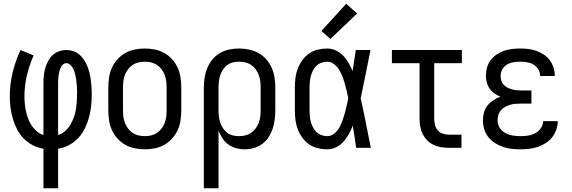

<svg xmlns="http://www.w3.org/2000/svg" viewBox="-20 -786 3040 1021"><path d="M211 215V5Q181 0 154 -14Q127 -28 106 -49.5Q85 -71 71 -98Q57 -125 48.5 -154Q40 -183 36 -213Q32 -243 32 -274Q32 -337 47 -399.5Q62 -462 89 -520L159 -491Q136 -440 123 -385Q110 -330 110 -274Q110 -254 112 -233.5Q114 -213 118.5 -193Q123 -173 130 -154Q137 -135 148.5 -118Q160 -101 176 -87.5Q192 -74 211 -68V-343Q211 -363 213 -383.5Q215 -404 220.5 -423Q226 -442 235.5 -460.5Q245 -479 259.5 -492.5Q274 -506 293.5 -513Q313 -520 333 -520Q352 -520 370 -514Q388 -508 402 -496Q416 -484 426.5 -468Q437 -452 444 -435Q451 -418 455.5 -400Q460 -382 462.5 -363.5Q465 -345 466.5 -326.5Q468 -308 468 -289Q468 -257 465 -226Q462 -195 454 -164.5Q446 -134 432.5 -105.5Q419 -77 397.5 -53.5Q376 -30 348 -15Q320 0 289 5V215ZM289 -68Q310 -74 326.5 -89Q343 -104 354 -122.5Q365 -141 372.5 -161.5Q380 -182 383.5 -203.5Q387 -225 388.5 -247Q390 -269 390 -291Q390 -302 389.5 -313.5Q389 -325 388 -336Q387 -347 385.5 -358.5Q384 -370 382 -381Q380 -392 376.5 -403Q373 -414 367.5 -424Q362 -434 353 -442Q344 -450 333 -450Q322 -450 314 -442.5Q306 -435 302 -425.5Q298 -416 295.5 -405.5Q293 -395 291.5 -385Q290 -375 289.5 -364.5Q289 -354 289 -343Z M750 8Q723 8 696 2.5Q669 -3 646 -16Q623 -29 604.5 -49.5Q586 -70 575 -94.5Q564 -119 560 -146Q556 -173 556 -200V-320Q556 -347 560 -374Q564 -401 575 -425.5Q586 -450 604.5 -470.5Q623 -491 646 -504Q669 -517 696 -522.5Q723 -528 750 -528Q777 -528 804 -522.5Q831 -517 854 -504Q877 -491 895.5 -470.5Q914 -450 925 -425.5Q936 -401 940 -374Q944 -347 944 -320V-200Q944 -173 940 -146Q936 -119 925 -94.5Q914 -70 895.5 -49.5Q877 -29 854 -16Q831 -3 804 2.5Q777 8 750 8ZM750 -62Q767 -62 784 -66Q801 -70 815 -79.5Q829 -89 839.5 -103Q850 -117 856 -133Q862 -149 864 -166Q866 -183 866 -200V-320Q866 -337 864 -354Q862 -371 856 -387Q850 -403 839.5 -417Q829 -431 815 -440.5Q801 -450 784 -454Q767 -458 750 -458Q733 -458 716 -454Q699 -450 685 -440.5Q671 -431 660.5 -417Q650 -403 644 -387Q638 -371 636 -354Q634 -337 634 -320V-200Q634 -183 636 -166Q638 -149 644 -133Q650 -117 660.5 -103Q671 -89 685 -79.5Q699 -70 716 -66Q733 -62 750 -62Z M1064 215V-320Q1064 -347 1068 -373Q1072 -399 1082 -423.5Q1092 -448 1109 -469Q1126 -490 1149 -503.5Q1172 -517 1198 -522.5Q1224 -528 1251 -528Q1278 -528 1304.5 -522.5Q1331 -517 1354.5 -504Q1378 -491 1396 -470.5Q1414 -450 1425 -425Q1436 -400 1440 -373.5Q1444 -347 1444 -320V-200Q1444 -175 1441 -150Q1438 -125 1430 -101.5Q1422 -78 1408.5 -57Q1395 -36 1375 -21Q1355 -6 1330.5 1Q1306 8 1281 8Q1258 8 1235.5 2Q1213 -4 1194.5 -17.5Q1176 -31 1163 -50.5Q1150 -70 1142 -91V215ZM1251 -62Q1268 -62 1284.5 -66Q1301 -70 1315 -79.5Q1329 -89 1339.5 -103Q1350 -117 1356 -133Q1362 -149 1364 -166Q1366 -183 1366 -200V-320Q1366 -337 1364 -354Q1362 -371 1356 -387Q1350 -403 1340 -417Q1330 -431 1316 -440.5Q1302 -450 1285 -454Q1268 -458 1251 -458Q1234 -458 1218 -454Q1202 -450 1188.5 -440Q1175 -430 1165.5 -415.5Q1156 -401 1151 -385.5Q1146 -370 1144 -353.5Q1142 -337 1142 -320V-200Q1142 -183 1144 -166.5Q1146 -150 1151 -134.5Q1156 -119 1165.5 -104.5Q1175 -90 1188 -80Q1201 -70 1217.5 -66Q1234 -62 1251 -62Z M1720 8Q1695 8 1669.5 2Q1644 -4 1623 -19Q1602 -34 1587 -55Q1572 -76 1563 -100Q1554 -124 1551 -149Q1548 -174 1548 -200V-320Q1548 -346 1551 -371Q1554 -396 1563 -420Q1572 -444 1587 -465Q1602 -486 1623 -501Q1644 -516 1669.5 -522Q1695 -528 1720 -528Q1744 -528 1766.5 -517.5Q1789 -507 1805.5 -489.5Q1822 -472 1834 -451Q1846 -430 1855 -408Q1859 -436 1863.5 -464Q1868 -492 1872 -520H1950Q1937 -456 1924.5 -391.5Q1912 -327 1898 -263Q1913 -198 1925.5 -132Q1938 -66 1952 0H1874Q1870 -29 1865.5 -58Q1861 -87 1856 -116V-118Q1847 -95 1835 -73Q1823 -51 1806.5 -32.5Q1790 -14 1767.5 -3Q1745 8 1720 8ZM1720 -62Q1741 -62 1757.5 -75.5Q1774 -89 1784 -107Q1794 -125 1801 -144.5Q1808 -164 1813.5 -183.5Q1819 -203 1823.5 -223.5Q1828 -244 1832 -264Q1828 -283 1823.5 -302.5Q1819 -322 1813.5 -341.5Q1808 -361 1801 -379.5Q1794 -398 1783.5 -415Q1773 -432 1756.5 -445Q1740 -458 1720 -458Q1705 -458 1689.5 -452.5Q1674 -447 1663 -436.5Q1652 -426 1644.5 -411.5Q1637 -397 1633 -382Q1629 -367 1627.5 -351.5Q1626 -336 1626 -320V-200Q1626 -184 1627.5 -168.5Q1629 -153 1633 -138Q1637 -123 1644.5 -108.5Q1652 -94 1663 -83.5Q1674 -73 1689.5 -67.5Q1705 -62 1720 -62ZM1737 -579 1689 -621 1821 -766 1879 -714Z M2366 0Q2345 0 2324.5 -3.5Q2304 -7 2285 -16Q2266 -25 2251.5 -40Q2237 -55 2227.5 -74Q2218 -93 2214.5 -113.5Q2211 -134 2211 -155V-450H2064V-520H2436V-450H2289V-155Q2289 -138 2293 -122Q2297 -106 2307.5 -93.5Q2318 -81 2334 -75.5Q2350 -70 2366 -70H2434V0Z M2747 8Q2724 8 2700 5.5Q2676 3 2653.5 -5Q2631 -13 2611 -26Q2591 -39 2576.5 -57.5Q2562 -76 2555 -99Q2548 -122 2548 -146Q2548 -167 2553.5 -187.5Q2559 -208 2572 -224.5Q2585 -241 2603 -252.5Q2621 -264 2641 -272Q2624 -279 2609 -289.5Q2594 -300 2583.5 -315Q2573 -330 2568.5 -348Q2564 -366 2564 -384Q2564 -406 2570 -427.5Q2576 -449 2589.5 -466.5Q2603 -484 2621.5 -496.5Q2640 -509 2660.5 -516Q2681 -523 2703 -525.5Q2725 -528 2747 -528Q2769 -528 2790.5 -525.5Q2812 -523 2832.5 -515.5Q2853 -508 2871.5 -496Q2890 -484 2903 -466.5Q2916 -449 2923 -428Q2930 -407 2930 -386Q2930 -385 2930 -384Q2930 -383 2930 -382H2852Q2852 -383 2852 -383.5Q2852 -384 2852 -384Q2852 -402 2842 -418Q2832 -434 2816.5 -443Q2801 -452 2783 -455Q2765 -458 2747 -458Q2729 -458 2710.5 -455Q2692 -452 2676.5 -443Q2661 -434 2651.5 -417.5Q2642 -401 2642 -383Q2642 -370 2645.5 -358Q2649 -346 2657.5 -336.5Q2666 -327 2677 -321Q2688 -315 2700 -311.5Q2712 -308 2724.5 -306.5Q2737 -305 2750 -305H2806V-235H2750Q2736 -235 2721.5 -234Q2707 -233 2693.5 -229Q2680 -225 2667 -218Q2654 -211 2644.5 -200.5Q2635 -190 2630.5 -176Q2626 -162 2626 -147Q2626 -134 2630.5 -120.5Q2635 -107 2644.5 -96.5Q2654 -86 2666.5 -79Q2679 -72 2692 -68.5Q2705 -65 2719 -63.5Q2733 -62 2747 -62Q2768 -62 2788 -65Q2808 -68 2826 -77.5Q2844 -87 2856 -104.5Q2868 -122 2868 -142Q2868 -142 2868 -142Q2868 -142 2868 -142H2946Q2946 -142 2946 -141.5Q2946 -141 2946 -141Q2946 -118 2938 -95.5Q2930 -73 2915.5 -55Q2901 -37 2881 -24.5Q2861 -12 2839 -4.5Q2817 3 2794 5.5Q2771 8 2747 8Z"/></svg>

Font: Iosevka SS04
Style: Regular
Weight: 400
Monospace: yes
Designer: Belleve Invis
Foundry: Belleve Invis
Version: Version 19.0.0; ttfautohint (v1.8.4)